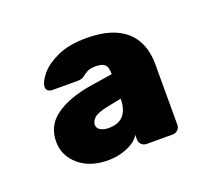

<svg xmlns="http://www.w3.org/2000/svg" viewBox="-62 -783 481 433"><g transform="rotate(-20 178.5 -567.0)"><path d="M133 -429Q89 -429 62.5 -452Q36 -475 36 -508Q36 -547 66.5 -569Q97 -591 149 -600L206 -609Q206 -616 204.5 -623Q203 -630 197 -634Q191 -638 177 -638Q164 -638 157 -634Q150 -630 144.5 -625.5Q139 -621 129 -621H68Q62 -621 57.5 -624.5Q53 -628 54 -635Q55 -647 69 -663.5Q83 -680 110.5 -692.5Q138 -705 180 -705Q242 -705 274 -677Q306 -649 306 -596V-451Q306 -444 301 -439Q296 -434 289 -434H227Q219 -434 214 -439Q209 -444 209 -451V-462Q200 -447 178.5 -438Q157 -429 133 -429ZM158 -497Q183 -497 194.5 -511Q206 -525 206 -550L171 -543Q147 -538 139 -530.5Q131 -523 131 -514Q131 -506 139 -501.5Q147 -497 158 -497Z"/></g></svg>

Font: Rubik
Style: Bold
Weight: 700
Designer: Hubert and Fischer
Foundry: Hubert and Fischer
Version: Version 2.300;gftools[0.9.30]